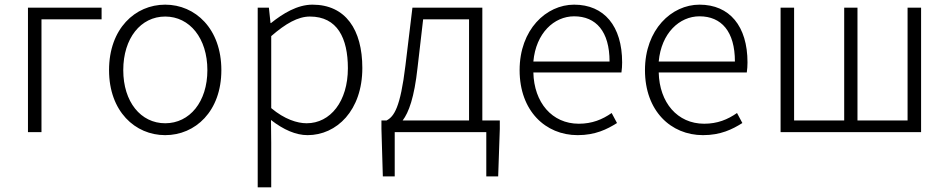

<svg xmlns="http://www.w3.org/2000/svg" viewBox="-20 -567 4074 824"><path d="M100 0H158V-484H416V-534H100Z M689 13C818 13 930 -89 930 -266C930 -444 818 -547 689 -547C560 -547 448 -444 448 -266C448 -89 560 13 689 13ZM689 -38C584 -38 509 -130 509 -266C509 -403 584 -496 689 -496C794 -496 870 -403 870 -266C870 -130 794 -38 689 -38Z M1086 237H1144V46L1143 -52C1197 -10 1250 13 1300 13C1425 13 1535 -93 1535 -275C1535 -440 1463 -547 1321 -547C1256 -547 1194 -509 1143 -468H1141L1134 -534H1086ZM1296 -38C1256 -38 1201 -55 1144 -103V-412C1206 -466 1259 -496 1310 -496C1428 -496 1473 -403 1473 -274C1473 -132 1398 -38 1296 -38Z M1674 0H2067V190H2118L2125 -14V-50H2050V-534H1750L1720 -286C1698 -104 1671 -67 1639 -50H1617V-14L1623 190H1674ZM1708 -50C1734 -84 1758 -148 1772 -277L1796 -484H1993V-50Z M2459 13C2535 13 2585 -12 2628 -39L2605 -82C2565 -54 2521 -36 2464 -36C2349 -36 2272 -127 2269 -256H2647C2649 -270 2650 -285 2650 -299C2650 -455 2573 -547 2444 -547C2324 -547 2210 -440 2210 -266C2210 -91 2321 13 2459 13ZM2269 -303C2280 -425 2358 -497 2444 -497C2538 -497 2596 -432 2596 -303Z M2997 13C3073 13 3123 -12 3166 -39L3143 -82C3103 -54 3059 -36 3002 -36C2887 -36 2810 -127 2807 -256H3185C3187 -270 3188 -285 3188 -299C3188 -455 3111 -547 2982 -547C2862 -547 2748 -440 2748 -266C2748 -91 2859 13 2997 13ZM2807 -303C2818 -425 2896 -497 2982 -497C3076 -497 3134 -432 3134 -303Z M3330 0H3933V-534H3875V-50H3660V-534H3603V-50H3388V-534H3330Z"/></svg>

Font: Noto Sans CJK SC Light
Style: Regular
Weight: 300
Designer: Ryoko NISHIZUKA 西塚涼子 (kana, bopomofo & ideographs); Paul D. Hunt (Latin, Greek & Cyrillic); Sandoll Communications 산돌커뮤니
Foundry: Adobe
Version: Version 2.004;hotconv 1.0.118;makeotfexe 2.5.65603